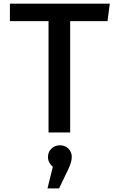

<svg xmlns="http://www.w3.org/2000/svg" viewBox="-20 -728 655 1055"><path d="M570.8 -611.8H365.6V0H246.7V-611.8H34.4V-707.7H583.1ZM374.4 134.4Q374.4 149.2 369.7 164.9Q365.1 180.5 355.4 201.5L304.6 307.2H241L270.3 188.2Q257.9 177.9 250.8 164.4Q243.6 150.8 243.6 134.4Q243.6 107.2 262.6 88.7Q281.5 70.3 309.2 70.3Q336.9 70.3 355.6 88.5Q374.4 106.7 374.4 134.4Z"/></svg>

Font: Fira Code Fixed Medium
Style: Regular
Weight: 500
Monospace: yes
Designer: Carrois Corporate, Edenspiekermann AG, Nikita Prokopov
Foundry: Carrois Corporate, Edenspiekermann AG, Nikita Prokopov
Version: Version 5.002